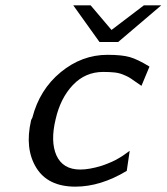

<svg xmlns="http://www.w3.org/2000/svg" viewBox="-20 -688 623 718"><path d="M254 -668H319L397 -576L518 -668H583L422 -531H352ZM96 -237Q96 -239 101 -248Q128 -353 207 -418Q286 -483 382 -483Q436 -483 465.5 -474.5Q495 -466 539 -439L509 -367Q501 -372 485 -383.5Q469 -395 462 -399Q455 -403 440.5 -409Q426 -415 408.5 -417Q391 -419 366 -419Q299 -419 252.5 -370Q206 -321 188 -242Q168 -159 191 -107Q215 -54 280 -54Q314 -54 360 -68Q371 -72 380.5 -75.5Q390 -79 398.5 -83Q407 -87 412 -89.5Q417 -92 426 -97.5Q435 -103 437.5 -104.5Q440 -106 451 -114Q462 -122 465 -124L454 -49Q356 10 262 10Q159 10 115.5 -61Q72 -132 96 -237Z"/></svg>

Font: Coval
Style: Book Italic
Weight: 350
Foundry: Context Ltd
Version: Version 001.000